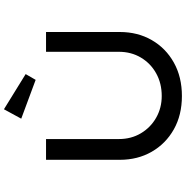

<svg xmlns="http://www.w3.org/2000/svg" viewBox="-4 -956 966 999"><g transform="rotate(-90 479.5 -457.0)"><path d="M479 6Q380 6 305.5 -36Q231 -78 189 -151Q147 -224 147 -317V-701H255V-322Q255 -258 285 -207.5Q315 -157 366 -128Q417 -99 479 -99Q545 -99 597 -128Q649 -157 679 -207.5Q709 -258 709 -322V-701H812V-317Q812 -224 770 -151Q728 -78 653 -36Q578 6 479 6ZM563 -755 361 -830 410 -920 593 -807Z"/></g></svg>

Font: Lexend Peta
Style: Regular
Weight: 400
Designer: Bonnie Shaver-Troup, Thomas Jockin
Foundry: Lexend
Version: Version 1.007